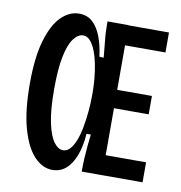

<svg xmlns="http://www.w3.org/2000/svg" viewBox="-78 -746 785 833"><g transform="rotate(10 314.5 -329.0)"><path d="M206 15Q163 15 126.5 -23.5Q90 -62 68 -140Q46 -218 46 -337Q46 -453 68 -527.5Q90 -602 126 -637.5Q162 -673 205 -673Q241 -673 264.5 -651Q288 -629 302.5 -591Q317 -553 323 -504L342 -503Q339 -539 336 -566Q333 -593 332 -613.5Q331 -634 331 -651V-661H424V0H334V-9Q334 -34 335.5 -60.5Q337 -87 339.5 -113.5Q342 -140 345 -165H326Q322 -109 306.5 -68.5Q291 -28 266 -6.5Q241 15 206 15ZM359 0V-88H602V0ZM238 -77Q255 -77 268.5 -92Q282 -107 292 -133Q302 -159 308 -192Q314 -225 317.5 -260.5Q321 -296 321 -331V-350Q321 -377 318 -408.5Q315 -440 309 -470.5Q303 -501 293 -526.5Q283 -552 269.5 -567.5Q256 -583 238 -583Q216 -583 196.5 -557.5Q177 -532 165.5 -477Q154 -422 154 -332Q154 -240 166 -184Q178 -128 197 -102.5Q216 -77 238 -77ZM359 -295V-376H577V-295ZM359 -572V-660H602V-572Z"/></g></svg>

Font: Bricolage Grotesque 24pt Condensed Medium
Style: Regular
Weight: 500
Width: 3
Designer: Mathieu Triay
Foundry: Atelier Triay
Version: Version 1.001;gftools[0.9.33.dev8+g029e19f]